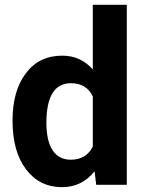

<svg xmlns="http://www.w3.org/2000/svg" viewBox="-20 -770 603 800"><path d="M32.2 -268.1C32.2 -180.7 51.3 -112.8 88.9 -64C126.5 -14.6 176.3 9.8 238.3 9.8C293.5 9.8 338.9 -12.2 374 -56.2L380.9 0H508.3V-750H366.7V-480.5C333 -519 290.5 -538.1 239.3 -538.1C175.3 -538.1 124.5 -513.7 87.9 -464.8C50.8 -416 32.2 -350.6 32.2 -268.1ZM173.3 -257.8C173.3 -368.2 207.5 -423.3 275.4 -423.3C318.8 -423.3 349.1 -404.8 366.7 -368.2V-159.7C348.6 -123 317.9 -104.5 274.4 -104.5C208.5 -104.5 173.3 -158.7 173.3 -257.8Z"/></svg>

Font: Roboto
Style: Bold
Weight: 700
Designer: Google
Version: Version 2.137; 2017